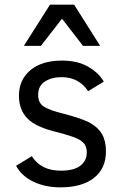

<svg xmlns="http://www.w3.org/2000/svg" viewBox="-20 -786 524 821"><path d="M433.1 -138.2Q433.1 -66.4 382.3 -25.6Q331.5 15.1 237.8 15.1Q173.8 15.1 123 -9Q72.3 -33.2 48.8 -77.1L116.2 -118.2Q154.8 -56.2 240.2 -56.2Q295.9 -56.2 323.5 -77.4Q351.1 -98.6 351.1 -134.8Q351.1 -156.2 341.3 -169.7Q331.5 -183.1 311 -193.1Q290.5 -203.1 227.1 -220.2Q135.7 -241.2 98.4 -278.3Q61 -315.4 61 -377Q61 -444.8 109.9 -485.8Q158.7 -526.9 245.1 -526.9Q312 -526.9 357.4 -500.5Q402.8 -474.1 423.8 -437L356.9 -396Q316.9 -456.1 243.2 -456.1Q201.2 -456.1 172.1 -437.5Q143.1 -418.9 143.1 -379.9Q143.1 -345.2 168.5 -329.6Q193.8 -314 248 -300.8Q335 -278.3 368.2 -258.8Q401.4 -239.3 417.2 -210.7Q433.1 -182.1 433.1 -138.2ZM335 -589.8 245.1 -706.1 154.8 -589.8H82L193.8 -766.1H296.9L408.2 -589.8Z"/></svg>

Font: ClearSansRegular
Style: Regular
Weight: 400
Foundry: Intel Corporation
Version: Version 1.00